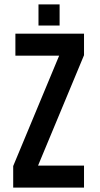

<svg xmlns="http://www.w3.org/2000/svg" viewBox="-20 -853 456 873"><path d="M362 -700V-602L153 -100H362V0H40V-98L249 -600H50V-700ZM251 -833V-737H155V-833Z"/></svg>

Font: Bebas Neue Bold
Style: Regular
Weight: 700
Designer: Ryoichi Tsunekawa & LGV (GE)
Foundry: Free Software Foundation, Inc.
Version: Version 1.003 August 13, 2016